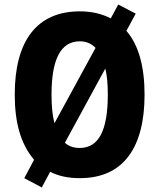

<svg xmlns="http://www.w3.org/2000/svg" viewBox="-20 -775 702 846"><path d="M617 -358C617 -481 591 -577 537 -639L578 -715L501 -755L468 -694C430 -714 384 -725 332 -725C141 -725 45 -593 45 -359C45 -238 69 -144 130 -71L87 10L164 51L201 -18C238 1 281 10 332 10C523 10 617 -124 617 -358ZM207 -358C207 -511 246 -593 332 -593C359 -593 383 -583 401 -564L220 -232C211 -266 207 -308 207 -358ZM455 -358C455 -204 417 -123 331 -123C306 -123 283 -130 266 -146L444 -473C452 -441 455 -403 455 -358Z"/></svg>

Font: Noto Sans Myanmar UI Condensed ExtraBold
Style: Regular
Weight: 800
Width: 3
Designer: Monotype Design Team
Foundry: Monotype Imaging Inc.
Version: Version 2.103